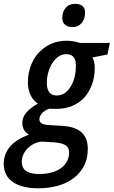

<svg xmlns="http://www.w3.org/2000/svg" viewBox="-79 -768 608 1028"><path d="M127.4 240.2Q38.1 240.2 -10.5 206.3Q-59.1 172.4 -59.1 107.9Q-58.6 55.7 -24.4 16.1Q9.8 -23.4 76.7 -46.9Q60.1 -55.7 50.3 -71.8Q40.5 -87.9 40.5 -108.9Q40.5 -140.1 61.5 -165Q82.5 -189.9 124 -213.4Q98.6 -229.5 84.5 -259Q70.3 -288.6 70.3 -328.6Q70.3 -379.9 90.1 -426.5Q109.9 -473.1 146.5 -502.9Q171.4 -524.9 204.8 -537.4Q238.3 -549.8 276.9 -549.8Q298.3 -549.8 316.2 -546.4Q334 -543 348.6 -538.1H509.3L496.1 -476.1L416 -460.4Q422.4 -448.7 425.5 -433.1Q428.7 -417.5 428.2 -399.4Q428.2 -355.5 412.8 -314Q397.5 -272.5 370.1 -243.2Q343.3 -215.8 306.4 -200.4Q269.5 -185.1 223.6 -185.1Q210 -185.1 200.2 -185.5Q190.4 -186 184.1 -186Q157.7 -175.8 144.8 -160.4Q131.8 -145 131.8 -129.4Q131.8 -115.7 142.6 -108.4Q148.9 -104 159.4 -101.6Q169.9 -99.1 185.1 -98.1L255.9 -94.2Q303.2 -90.8 333 -75.9Q362.8 -61 377 -34.9Q391.1 -8.8 391.1 28.3Q391.1 84.5 366.9 127.2Q342.8 169.9 299.3 196.8Q266.1 217.8 222.4 228.8Q178.7 239.7 127.4 240.2ZM132.3 163.6Q167.5 163.6 196.5 155.8Q225.6 147.9 246.1 133.3Q267.1 118.7 279.1 96.9Q291 75.2 291 49.3Q291 38.6 288.1 29.8Q285.2 21 277.8 14.2Q269 5.9 252.4 1Q235.8 -3.9 211.4 -5.9L142.6 -9.8Q112.8 -6.3 88.9 9.8Q64.9 25.9 51.3 49.1Q37.6 72.3 37.6 97.7Q37.6 132.3 61.8 148.2Q85.9 164.1 132.3 163.6ZM225.1 -256.8Q254.9 -256.8 276.9 -276.6Q298.8 -296.4 312.3 -329.8Q325.7 -363.3 327.1 -404.8Q328.6 -425.3 325.2 -440.2Q321.8 -455.1 313.5 -463.9Q307.1 -470.7 297.6 -474.4Q288.1 -478 275.4 -478Q252.9 -478 234.4 -465.3Q215.8 -452.6 202.1 -431.6Q188.5 -410.6 180.7 -384.8Q172.9 -358.9 171.9 -331.5Q171.4 -315.4 173.3 -302.7Q175.3 -290 180.7 -280.8Q193.4 -256.8 225.1 -256.8ZM308.1 -623Q283.7 -623 269 -635.7Q254.4 -648.4 254.4 -672.9Q254.4 -704.1 272.5 -725.8Q290.5 -747.6 323.7 -747.6Q340.3 -747.6 352.1 -742.4Q363.8 -737.3 370.1 -726.6Q376.5 -715.8 376.5 -699.2Q376.5 -667 358.4 -645Q340.3 -623 308.1 -623Z"/></svg>

Font: Open Sans SemiCondensed SemiBold
Style: Italic
Weight: 600
Width: 4
Italic angle: -12°
Designer: Monotype Design Team
Foundry: Monotype Imaging Inc.
Version: Version 3.000